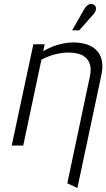

<svg xmlns="http://www.w3.org/2000/svg" viewBox="-20 -720 526 950"><path d="M425 -343 313 187 363 210 481 -346Q488 -378 486 -404Q484 -430 473.5 -449.5Q463 -469 444.5 -482.5Q426 -496 400 -503Q374 -510 341 -510Q317 -510 291 -504.5Q265 -499 240.5 -489.5Q216 -480 194 -467L201 -501H145L38 0H95L185 -425Q208 -437 230 -444.5Q252 -452 274.5 -456Q297 -460 320 -460Q344 -460 366 -454.5Q388 -449 403.5 -435.5Q419 -422 425.5 -399.5Q432 -377 425 -343ZM442 -649Q450 -658 453 -666.5Q456 -675 454.5 -683Q453 -691 445 -696Q437 -701 428 -700Q419 -699 411.5 -693Q404 -687 398 -677L337 -570H372Z"/></svg>

Font: Advent Pro
Style: Italic
Weight: 400
Italic angle: -12°
Designer: VivaRado, Andreas Kalpakidis
Foundry: VivaRado, Andreas Kalpakidis
Version: Version 3.000